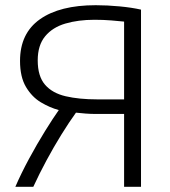

<svg xmlns="http://www.w3.org/2000/svg" viewBox="-20 -718 652 738"><path d="M39 0Q61 -51 91.5 -107.5Q122 -164 153 -214Q184 -264 206 -295Q172 -304 137.5 -324.5Q103 -345 80 -383.5Q57 -422 57 -484Q57 -590 133.5 -644Q210 -698 348 -698Q392 -698 439.5 -693.5Q487 -689 522 -681V0H457V-280H347Q329 -280 309 -281.5Q289 -283 272 -285Q246 -249 216.5 -201.5Q187 -154 159 -102Q131 -50 108 0ZM354 -336H457V-635Q438 -637 407.5 -639.5Q377 -642 343 -642Q281 -642 231.5 -627.5Q182 -613 153.5 -578.5Q125 -544 125 -486Q125 -425 153 -392.5Q181 -360 232.5 -348Q284 -336 354 -336Z"/></svg>

Font: Ubuntu Sans Light
Style: Regular
Weight: 300
Designer: Dalton Maag Ltd
Foundry: Dalton Maag Ltd
Version: Version 1.006; ttfautohint (v1.8.4.7-5d5b)